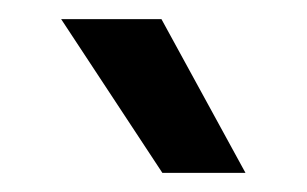

<svg xmlns="http://www.w3.org/2000/svg" viewBox="-20 -757 321 201"><path d="M44 -737H149L237 -576H150Z"/></svg>

Font: Bai Jamjuree Medium
Style: Regular
Weight: 500
Version: Version 1.000; ttfautohint (v1.6)